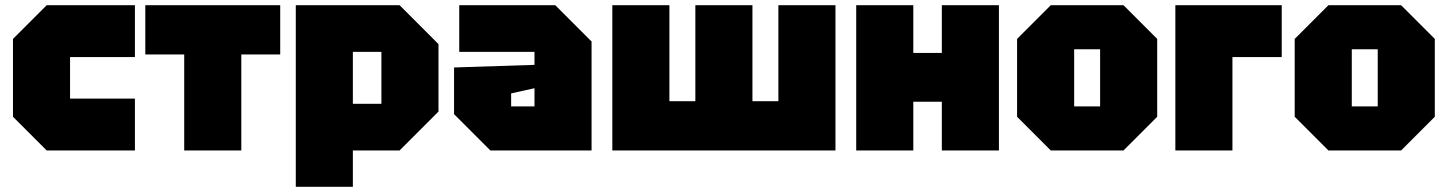

<svg xmlns="http://www.w3.org/2000/svg" viewBox="-20 -580 5580 740"><path d="M30 -130V-430L160 -560H500V-360H250V-200H500V0H160Z M910 0V-370H1060V-560H540V-370H690V0Z M1120 140V-560H1520L1670 -410V-150L1520 0H1340V140ZM1450 -380H1340V-180H1450Z M1730 -140V-320L2040 -330V-380H1750V-560H2120L2260 -420V0H1870ZM1950 -220V-170H2040V-240Z M2880 -560V-190H2980V-560H3200V0H2340V-560H2560V-190H2660V-560Z M3280 0V-560H3500V-376H3610V-560H3830V0H3610V-188H3500V0Z M3900 -130V-430L4030 -560H4310L4440 -430V-130L4310 0H4030ZM4120 -170H4220V-390H4120Z M4510 0V-560H4920V-360H4730V0Z M4970 -130V-430L5100 -560H5380L5510 -430V-130L5380 0H5100ZM5190 -170H5290V-390H5190Z"/></svg>

Font: Tektur Black
Style: Regular
Weight: 900
Designer: Adam Jagosz
Foundry: Adam Jagosz
Version: Version 1.005;gftools[0.9.30]